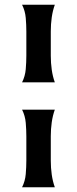

<svg xmlns="http://www.w3.org/2000/svg" viewBox="-20 -753 326 809"><path d="M73 -406Q86 -432 88.5 -461.5Q91 -491 91 -519V-620Q91 -648 88.5 -677.5Q86 -707 73 -733H211Q202 -708 198 -679.5Q194 -651 194 -621V-518Q194 -488 198 -459.5Q202 -431 211 -406ZM73 36Q86 10 88.5 -19.5Q91 -49 91 -77V-178Q91 -206 88.5 -235.5Q86 -265 73 -291H211Q202 -266 198 -237.5Q194 -209 194 -179V-76Q194 -46 198 -17.5Q202 11 211 36Z"/></svg>

Font: New Rocker
Style: Regular
Weight: 400
Designer: Pablo Impallari, Brenda Gallo, Rodrigo Fuenzalida
Foundry: Pablo Impallari, Brenda Gallo, Rodrigo Fuenzalida
Version: Version 1.000; ttfautohint (v0.93) -l 8 -r 50 -G 200 -x 14 -